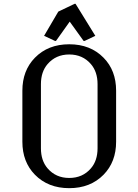

<svg xmlns="http://www.w3.org/2000/svg" viewBox="-20 -980 728 1010"><path d="M195.3 -200.2Q195.3 -134.8 230.5 -94.2Q273.9 -43.9 344.2 -43.9Q414.6 -43.9 458 -94.2Q493.2 -134.8 493.2 -200.2V-537.1Q493.2 -602.5 458 -643.1Q414.6 -693.4 344.2 -693.4Q273.9 -693.4 230.5 -643.1Q195.3 -602.5 195.3 -537.1ZM97.7 -234.4V-502.9Q97.7 -608.9 163.6 -676.3Q232.9 -747.1 344.2 -747.1Q455.6 -747.1 524.9 -676.3Q590.8 -609.4 590.8 -502.9V-234.4Q590.8 -128.4 524.9 -61Q455.6 9.8 344.2 9.8Q232.9 9.8 163.6 -61Q97.7 -128.4 97.7 -234.4ZM211.9 -791.5 286.6 -918.9 372.6 -960H377.4L481.4 -791.5L424.8 -764.6H419.9L346.7 -866.2L274.4 -764.6H269.5Z"/></svg>

Font: Nova Slim
Style: Book
Weight: 400
Version: Version 2.000